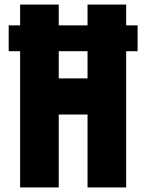

<svg xmlns="http://www.w3.org/2000/svg" viewBox="-20 -820 640 840"><path d="M68 0V-800H237V-477H363V-800H532V0H363V-319H237V0ZM18 -596V-709H582V-596Z"/></svg>

Font: Martian Mono Condensed
Style: Bold
Weight: 700
Width: 3
Designer: Roman Shamin
Foundry: Evil Martians
Version: Version 1.000